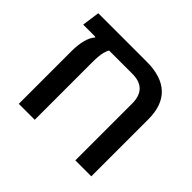

<svg xmlns="http://www.w3.org/2000/svg" viewBox="-141 -775 953 953"><g transform="rotate(45 335.5 -298.5)"><path d="M393 -597Q496 -597 548.5 -547.5Q601 -498 601 -401V0H489V-398Q489 -451 463 -477.5Q437 -504 386 -504H222Q216 -496 210 -473Q204 -450 204 -399V0H92V-369Q92 -412 100.5 -446.5Q109 -481 128 -502L112 -507V-597ZM40 -504 53 -597H293V-504Z"/></g></svg>

Font: Noto Sans Hebrew Thin Medium
Style: Regular
Weight: 500
Version: Version 3.001